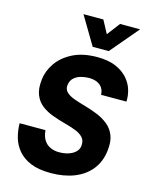

<svg xmlns="http://www.w3.org/2000/svg" viewBox="-136 -1020 884 1120"><g transform="rotate(15 305.5 -460.5)"><path d="M280 12Q207 12 159 -8Q111 -28 82.5 -62Q54 -96 42.5 -137.5Q31 -179 31 -222H187Q190 -185 205 -162Q220 -139 244 -128.5Q268 -118 296 -118Q327 -118 352 -126Q377 -134 393.5 -149Q410 -164 413 -186Q417 -219 399.5 -238Q382 -257 351.5 -268.5Q321 -280 283.5 -290Q246 -300 209 -313.5Q172 -327 142.5 -349.5Q113 -372 98 -409Q83 -446 90 -504Q96 -555 128.5 -602.5Q161 -650 221.5 -681Q282 -712 370 -712Q437 -712 482 -692.5Q527 -673 554 -642Q581 -611 591.5 -575Q602 -539 600 -505H447Q446 -530 434.5 -547Q423 -564 402.5 -573Q382 -582 354 -582Q332 -582 308 -576Q284 -570 265.5 -554.5Q247 -539 243 -509Q240 -483 257.5 -466.5Q275 -450 306 -439Q337 -428 374.5 -417.5Q412 -407 449 -392Q486 -377 515.5 -353.5Q545 -330 560 -293Q575 -256 568 -200Q560 -132 522 -84.5Q484 -37 422 -12.5Q360 12 280 12ZM327 -763 226 -933H346L416 -802H347L447 -933H568L424 -763Z"/></g></svg>

Font: Inclusive Sans
Style: Italic
Weight: 400
Italic angle: -7°
Designer: Olivia King
Foundry: Olivia King
Version: Version 2.004